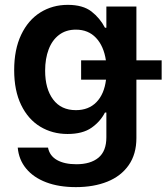

<svg xmlns="http://www.w3.org/2000/svg" viewBox="-20 -557 683 787"><path d="M52.7 47.9H176.8Q183.1 81.5 213.6 98.9Q244.1 116.2 293 116.2Q351.1 116.2 383.5 89.4Q416 62.5 416 5.9V-95.7H410.2Q391.6 -59.1 355.2 -33.4Q318.8 -7.8 256.8 -7.8Q194.8 -7.8 145 -37.8Q95.2 -67.9 66.7 -126.7Q38.1 -185.5 38.1 -269.5Q38.1 -354.5 66.9 -414.8Q95.7 -475.1 145.5 -506.1Q195.3 -537.1 257.8 -537.1Q319.8 -537.1 355 -509.8Q390.1 -482.4 410.2 -443.4H416V-530.3H539.1V-309.6H642.6V-230.5H539.1V8.8Q539.1 74.7 507.6 119.9Q476.1 165 420.2 187.5Q364.3 210 291 210Q221.2 210 169.2 190.2Q117.2 170.4 87.2 134Q57.1 97.7 52.7 47.9ZM414.6 -230.5H312.5V-309.6H414.1Q405.3 -368.2 373.5 -401.9Q341.8 -435.5 291 -435.5Q250.5 -435.5 222.2 -414.1Q193.8 -392.6 179.4 -354.5Q165 -316.4 165 -267.6Q165 -192.9 197.8 -149.2Q230.5 -105.5 291 -105.5Q343.3 -105.5 375.2 -138.2Q407.2 -170.9 414.6 -230.5Z"/></svg>

Font: Pretendard GOV SemiBold
Style: Regular
Weight: 600
Designer: Base glyphs from Inter by Rasmus Andersson; Hangeul glyphs from Noto Sans CJK(Source Han Sans) by Jang Soo-young and Kan
Foundry: Kil Hyung-jin
Version: Version 1.309